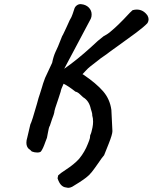

<svg xmlns="http://www.w3.org/2000/svg" viewBox="-20 -714 735 924"><path d="M695 -622Q695 -611 689 -602Q673 -585 635 -556.5Q597 -528 549 -494Q537 -485 526 -477.5Q515 -470 506 -463Q495 -454 478.5 -443Q462 -432 458 -428L413 -393Q404 -386 393.5 -374.5Q383 -363 377 -357L381 -355Q443 -313 476 -275Q509 -237 516 -185L521 -83Q521 -67 503 -22L481 33Q471 44 453 71Q435 97 422 113.5Q409 130 394 141Q384 149 361 164Q338 179 327 185Q317 190 308 190Q305 190 297 188Q270 185 257 144L260 130Q270 120 295 104Q338 76 361 50Q388 17 403 -22Q404 -26 409 -37.5Q414 -49 414 -63Q420 -74 425 -100Q428 -115 428 -128Q428 -146 424 -158V-161Q424 -168 421 -177Q418 -186 417 -190Q409 -229 380 -246Q377 -248 365.5 -259.5Q354 -271 343 -273Q309 -300 286 -311Q273 -283 272 -273L261 -239Q241 -183 241 -172Q240 -165 231 -142Q223 -120 220 -109Q215 -102 211 -77.5Q207 -53 206 -51L198 -30Q187 2 177 15Q172 20 159 20Q146 20 133 15Q130 12 126.5 8.5Q123 5 119 3Q107 -8 107 -27Q107 -39 111 -51L126 -115Q134 -130 158 -215Q166 -246 172 -262Q177 -276 182 -294Q184 -301 187.5 -312.5Q191 -324 197 -339L231 -412Q237 -442 247 -464Q257 -486 259 -490L279 -540Q282 -544 289.5 -560.5Q297 -577 301 -585Q305 -593 308.5 -601.5Q312 -610 315 -616Q325 -632 329.5 -646.5Q334 -661 337 -669Q340 -681 349.5 -688Q359 -695 370 -694Q393 -692 407 -678Q421 -664 421 -644Q421 -633 417 -624L331 -462L289 -383Q351 -426 419 -488Q452 -520 479 -540Q495 -548 507.5 -558Q520 -568 534 -581L550 -596Q550 -596 575 -621Q613 -662 618 -665Q629 -668 638 -668Q670 -668 690 -639Q695 -629 695 -622Z"/></svg>

Font: Caveat
Style: Bold
Weight: 700
Designer: Pablo Impallari
Foundry: Pablo Impallari
Version: Version 1.500; ttfautohint (v1.6)